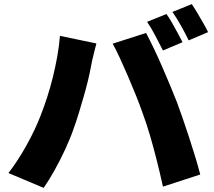

<svg xmlns="http://www.w3.org/2000/svg" viewBox="-20 -876 1040 932"><path d="M788 -808Q801 -790 815.5 -764.5Q830 -739 843.5 -714Q857 -689 866 -671L771 -631Q755 -662 734.5 -701.5Q714 -741 694 -770ZM911 -856Q924 -837 939 -811.5Q954 -786 968 -761.5Q982 -737 990 -720L896 -680Q881 -711 859 -750.5Q837 -790 817 -818ZM178 -317Q195 -361 210 -407.5Q225 -454 237 -503Q249 -552 258 -602Q267 -652 271 -702L448 -665Q444 -649 438 -626.5Q432 -604 427.5 -583Q423 -562 421 -550Q416 -522 407 -485Q398 -448 386.5 -408Q375 -368 363 -328.5Q351 -289 339 -256Q322 -206 297 -152Q272 -98 244.5 -49Q217 0 192 36L21 -36Q68 -97 110 -173Q152 -249 178 -317ZM672 -328Q658 -368 639.5 -414Q621 -460 601 -506.5Q581 -553 562 -594Q543 -635 527 -664L689 -716Q705 -686 725.5 -643.5Q746 -601 766.5 -553.5Q787 -506 806 -461Q825 -416 838 -382Q850 -350 865.5 -305.5Q881 -261 897 -212Q913 -163 927.5 -115.5Q942 -68 952 -29L771 30Q757 -34 741.5 -95.5Q726 -157 709 -215.5Q692 -274 672 -328Z"/></svg>

Font: Noto Sans JP Thin Black
Style: Regular
Weight: 900
Version: Version 2.004-H2;hotconv 1.0.118;makeotfexe 2.5.65603